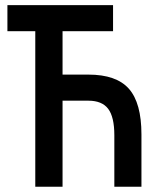

<svg xmlns="http://www.w3.org/2000/svg" viewBox="-20 -713 626 733"><path d="M114.7 0V-593.8H8.3V-693.4H411.6V-593.8H218.8V-428.2H317.4Q424.3 -428.2 472.2 -374Q520 -319.8 520 -199.7V0H416.5V-196.8Q416.5 -266.1 393.1 -297.4Q369.6 -328.6 317.4 -328.6H218.8V0Z"/></svg>

Font: Caskaydia Cove Medium
Style: Regular
Weight: 500
Monospace: yes
Designer: Aaron Bell
Foundry: Saja Typeworks
Version: Version 4.300; ttfautohint (v1.8.3)